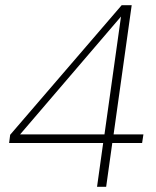

<svg xmlns="http://www.w3.org/2000/svg" viewBox="-20 -717 600 737"><path d="M352.5 0H387.5L411 -168H525.5L530.5 -201H416L485.5 -697H447L19 -199.5L15 -168H376ZM57 -201 444.5 -653.5 381 -201Z"/></svg>

Font: HK Grotesk ExtraLight
Style: Italic
Weight: 200
Italic angle: -16°
Designer: Alfredo Marco Pradil
Foundry: Hanken Design Co.
Version: Version 3.001;FEAKit 1.0